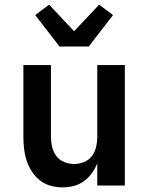

<svg xmlns="http://www.w3.org/2000/svg" viewBox="-20 -801 640 829"><path d="M250 8Q224 8 198.5 1Q173 -6 152.5 -22Q132 -38 117.5 -60.5Q103 -83 95 -107.5Q87 -132 84 -158Q81 -184 81 -210V-520H200V-210Q200 -188 205 -166.5Q210 -145 223 -127.5Q236 -110 257 -101.5Q278 -93 300 -93Q322 -93 343 -101.5Q364 -110 377 -127.5Q390 -145 395 -166.5Q400 -188 400 -210V-520H519V0H400V-96Q391 -73 376.5 -53Q362 -33 342 -18.5Q322 -4 298 2Q274 8 250 8ZM237 -600 132 -736 192 -781 300 -666 408 -781 468 -736 363 -600Z"/></svg>

Font: Iosevka Extended
Style: Bold
Weight: 700
Width: 7
Monospace: yes
Designer: Belleve Invis
Foundry: Belleve Invis
Version: Version 32.5.0; ttfautohint (v1.8.4)